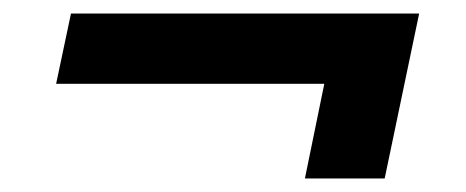

<svg xmlns="http://www.w3.org/2000/svg" viewBox="-20 -380 690 284"><path d="M431 -116 481 -360H600L549 -116ZM63 -256 85 -360H600L578 -256Z"/></svg>

Font: Azeret Mono Thin Medium
Style: Italic
Weight: 500
Italic angle: -12°
Version: Version 1.002